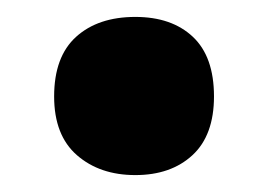

<svg xmlns="http://www.w3.org/2000/svg" viewBox="-20 -195 318 227"><path d="M44 -81Q44 -128 70 -151.5Q96 -175 140 -175Q183 -175 208 -151.5Q233 -128 233 -81Q233 -35 207.5 -11.5Q182 12 140 12Q98 12 71 -11.5Q44 -35 44 -81Z"/></svg>

Font: Noto Sans Gujarati Condensed Black
Style: Regular
Weight: 900
Width: 3
Designer: Jelle Bosma - Monotype Design Team, Universal Thirst
Foundry: Monotype Imaging Inc.
Version: Version 2.106; ttfautohint (v1.8.4.7-5d5b)